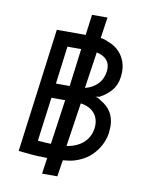

<svg xmlns="http://www.w3.org/2000/svg" viewBox="-92 -815 777 976"><g transform="rotate(10 297.0 -327.5)"><path d="M494 -203Q494 -193 492 -173Q485 -117 446.5 -69.5Q408 -22 345 -3Q323 4 285 7L272 92H193L205 9Q147 9 114 5L56 -1L140 -641H289L303 -747H383L367 -639Q390 -636 406 -627Q452 -611 478 -574Q504 -537 504 -488Q504 -438 482 -403.5Q460 -369 414 -344L392 -340Q397 -340 406 -336Q415 -332 422 -326Q494 -286 494 -203ZM279 -566H208L183 -371H254ZM428 -490Q428 -548 360 -563L332 -375Q370 -384 395.5 -409.5Q421 -435 427 -476Q428 -481 428 -490ZM211 -65 244 -296H173L143 -69L187 -66ZM416 -181Q417 -187 417 -197Q417 -236 393.5 -261.5Q370 -287 325 -294L291 -68Q344 -76 376.5 -105Q409 -134 416 -181Z"/></g></svg>

Font: Bellota
Style: Bold Italic
Weight: 700
Italic angle: -7.5°
Designer: Kemie Guaida
Foundry: Kemie Guaida
Version: Version 4.001